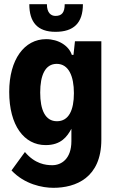

<svg xmlns="http://www.w3.org/2000/svg" viewBox="-20 -709 554 917"><path d="M245 -557C331 -557 376 -598 376 -689H289C289 -649 275 -633 245 -633C224 -633 204 -647 204 -689H120C120 -604 158 -557 245 -557ZM338 -512 331 -447H323C309 -490 260 -522 200 -522C97 -522 24 -426 24 -270C24 -110 95 -16 198 -16C272 -16 301 -57 321 -94V-35C321 51 272 80 230 80C198 80 147 74 99 17L35 105C97 171 182 188 235 188C341 188 464 141 464 -42V-512ZM252 -130C196 -130 172 -184 172 -267C172 -350 196 -404 251 -404C308 -404 333 -345 333 -264C333 -182 308 -130 252 -130Z"/></svg>

Font: Decalotype
Style: Bold
Weight: 700
Designer: Alfredo Marco Pradil
Foundry: Alfredo Marco Pradil
Version: Version 1.0